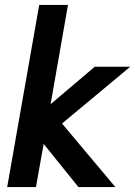

<svg xmlns="http://www.w3.org/2000/svg" viewBox="-20 -754 545 774"><path d="M138 -734H254L184 -334L362 -485H505L230 -256L445 0H296L156 -174L125 0H9Z"/></svg>

Font: Niramit SemiBold
Style: Italic
Weight: 600
Italic angle: -10°
Designer: Katatrad Aksorn Co.,Ltd.
Foundry: Cadson Demak Co.,Ltd.
Version: Version 1.001; ttfautohint (v1.6)